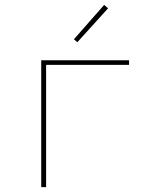

<svg xmlns="http://www.w3.org/2000/svg" viewBox="-20 -767 640 787"><path d="M149 0V-520H509V-501H169V0ZM297 -594 283 -606 407 -747 423 -733Z"/></svg>

Font: Iosevka SS04 Thin Extended
Style: Regular
Weight: 100
Width: 7
Monospace: yes
Designer: Belleve Invis
Foundry: Belleve Invis
Version: Version 19.0.0; ttfautohint (v1.8.4)